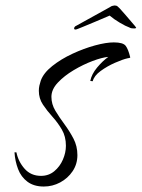

<svg xmlns="http://www.w3.org/2000/svg" viewBox="-20 -670 518 702"><path d="M140 12Q104 12 80.5 -5.5Q57 -23 46 -52Q35 -81 33 -113H40Q47 -79 70 -53Q93 -27 130 -27Q158 -27 178.5 -44Q199 -61 210 -86.5Q221 -112 221 -137Q221 -171 206 -196.5Q191 -222 171.5 -243.5Q152 -265 137 -287.5Q122 -310 122 -338Q122 -348 124 -357Q126 -366 129 -375Q139 -403 171 -428.5Q203 -454 245 -473.5Q287 -493 327.5 -504Q368 -515 396 -515Q430 -515 439.5 -502.5Q449 -490 456 -461Q457 -459 453 -458Q449 -457 447 -457Q429 -453 400.5 -440.5Q372 -428 348 -410.5Q324 -393 319 -373L310 -374Q315 -399 335 -423Q355 -447 376 -462Q353 -460 318.5 -447Q284 -434 249.5 -413.5Q215 -393 191.5 -368Q168 -343 168 -316Q168 -289 182.5 -265Q197 -241 215.5 -216Q234 -191 248.5 -163.5Q263 -136 263 -103Q263 -70 245.5 -44Q228 -18 200 -3Q172 12 140 12ZM256 -562Q251 -562 251 -566Q251 -568 252.5 -571Q254 -574 261 -577Q266 -580 283.5 -589.5Q301 -599 321.5 -610.5Q342 -622 359.5 -631.5Q377 -641 382 -644Q387 -648 393 -649Q395 -649 396.5 -649.5Q398 -650 399 -650Q406 -650 410 -646.5Q414 -643 418 -639Q429 -627 440.5 -613.5Q452 -600 464 -586Q468 -582 473 -575.5Q478 -569 478 -568Q476 -566 471 -566Q467 -566 462 -566.5Q457 -567 452 -570Q440 -574 418 -587Q396 -600 381 -613Q356 -602 328 -590.5Q300 -579 281 -571Q273 -568 266 -565Q259 -562 256 -562Z"/></svg>

Font: Caramel
Style: Regular
Weight: 400
Designer: Robert E. Leuschke
Foundry: Robert E. Leuschke
Version: Version 1.010